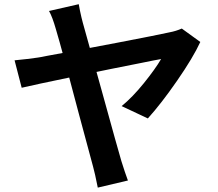

<svg xmlns="http://www.w3.org/2000/svg" viewBox="-20 -815 1017 897"><path d="M360.4 -734.4Q364 -718.8 366.7 -709.5Q389.9 -628.4 455.3 -391.1Q532 -113 547.1 -62.3Q564.2 -7.6 577.6 28.3L436.8 61.5Q422.9 -8.3 415 -35.9L348.4 -283.2Q317.6 -400.6 285.8 -518.7Q253.9 -636.7 241 -679Q224.4 -737.1 209 -763.7L347.9 -795.4Q350.3 -781.5 353.4 -766.1Q356.4 -750.7 360.4 -734.4ZM670.7 -261.7 548.3 -319.3Q599.4 -361.1 652.2 -426.6Q705.1 -492.2 732.7 -539.1Q702.1 -533.9 645 -522Q515.6 -496.8 326.2 -457.5Q136.7 -418.2 81.3 -405L48.1 -533.2Q112.3 -539.3 157.2 -546.1Q170.7 -547.9 199.5 -554Q335.7 -578.6 529.9 -615.8Q724.1 -653.1 772.5 -664.1Q801.5 -669.4 829.3 -681.6L915.8 -618.9Q882.3 -546.1 807.5 -438.1Q732.7 -330.1 670.7 -261.7Z"/></svg>

Font: Min Sans VF VF
Style: Regular
Weight: 400
Designer: Jinseong-Kim, NotoSansCJK, Nunito
Foundry: Jinseong-Kim
Version: Version 1.420;Glyphs 3.1.2 (3151)